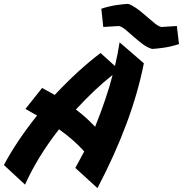

<svg xmlns="http://www.w3.org/2000/svg" viewBox="-102 -922 942 989"><path d="M202 -256Q91 -114 27 29L-82 -72Q-17 -194 89 -327L29 -361L115 -469L180 -433Q302 -563 416 -649L490 -582Q505 -644 514 -704L639 -596Q580 -296 400 47L286 -57Q318 -115 332 -142Q277 -203 202 -256ZM289 -358Q343 -317 388 -269Q449 -421 478 -536Q390 -467 289 -358ZM681 -670Q657 -677 633.5 -694.5Q610 -712 588 -731.5Q566 -751 546.5 -767.5Q527 -784 511 -788L430 -783L420 -877Q462 -891 503 -896.5Q544 -902 558 -902Q592 -892 651 -839Q673 -820 693 -803.5Q713 -787 729 -783L809 -788L820 -695Q778 -681 736 -675.5Q694 -670 681 -670Z"/></svg>

Font: Vampiro One
Style: Regular
Weight: 400
Designer: Riccardo De Franceschi
Foundry: Sorkin Type Co.
Version: Version 1.002